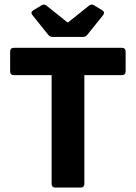

<svg xmlns="http://www.w3.org/2000/svg" viewBox="-20 -839 607 859"><path d="M125 -771.5 196.3 -682.6C201.2 -675.8 208 -673.8 215.8 -673.8H350.6C358.4 -673.8 365.2 -675.8 370.1 -682.6L441.4 -771.5C448.2 -780.3 446.3 -787.1 437.5 -793L400.4 -815.4C392.6 -820.3 384.8 -819.3 377.9 -813.5L285.2 -739.3H281.2L188.5 -813.5C181.6 -819.3 173.8 -820.3 166 -815.4L128.9 -793C120.1 -787.1 118.2 -780.3 125 -771.5ZM210.9 -502.9V-15.6C210.9 -5.9 216.8 0 226.6 0H341.8C351.6 0 357.4 -5.9 357.4 -15.6V-502.9H526.4C536.1 -502.9 542 -508.8 542 -518.6V-609.4C542 -619.1 536.1 -625 526.4 -625H41C31.2 -625 25.4 -619.1 25.4 -609.4V-518.6C25.4 -508.8 31.2 -502.9 41 -502.9Z"/></svg>

Font: Ed Sans Neue
Style: Bold
Weight: 700
Designer: Stephen Hutchings
Version: Version 1.004;PS 001.004;hotconv 1.0.88;makeotf.lib2.5.64775